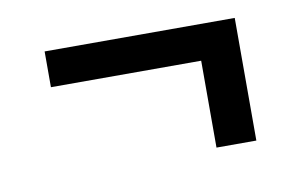

<svg xmlns="http://www.w3.org/2000/svg" viewBox="-40 -440 580 370"><g transform="rotate(-10 250.0 -255.0)"><path d="M358 -135V-305H64V-375H436V-135Z"/></g></svg>

Font: iosevka_custom_sans_ss08
Style: Regular
Weight: 400
Designer: Belleve Invis
Foundry: Belleve Invis
Version: Version 10.3.0; ttfautohint (v1.8.3)